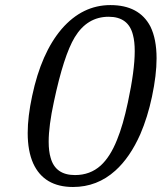

<svg xmlns="http://www.w3.org/2000/svg" viewBox="-20 -728 636 755"><path d="M191.9 -327.6Q171.4 -232.9 171.4 -170.9Q171.4 -132.8 179.2 -107.4Q197.8 -39.6 274.9 -39.6Q334.5 -39.6 376 -77.1Q413.6 -111.3 440.4 -178.7Q463.9 -235.8 482.9 -325.7Q509.8 -451.2 509.8 -526.9Q509.8 -564.9 502.9 -590.3Q485.4 -662.1 407.2 -662.1Q322.8 -662.1 273.9 -581.5Q230.5 -509.8 191.9 -327.6ZM571.3 -624Q595.7 -574.7 595.7 -498.5Q595.7 -433.1 577.6 -347.7Q560.5 -267.1 531.7 -200.2Q491.2 -108.9 433.6 -57.1Q362.3 7.3 267.1 7.3Q153.3 7.3 110.8 -85Q88.9 -133.8 88.9 -205.1Q88.9 -269 106.4 -350.6Q142.1 -520 222.7 -614.3Q304.2 -708 414.1 -708Q527.3 -708 571.3 -624Z"/></svg>

Font: inglobal
Style: Italic
Weight: 400
Italic angle: -12°
Designer: Andrey Kochetov, Denis Davydov, Evgeny Yurtaev
Foundry: inglobal
Version: Version 1.00 September 25, 2014, initial release